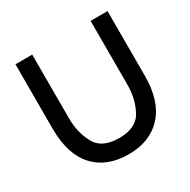

<svg xmlns="http://www.w3.org/2000/svg" viewBox="-159 -851 1002 1011"><g transform="rotate(-30 342.0 -345.5)"><path d="M62 -700H164V-312Q164 -227 200.5 -158.5Q237 -90 343 -90Q446 -90 482.5 -158Q519 -226 519 -312V-700H622V-308Q622 -153 547.5 -72Q473 9 343 9Q210 9 136 -72Q62 -153 62 -308Z"/></g></svg>

Font: Lopes Sans Medium
Style: Regular
Weight: 500
Designer: Gabriel Lam, Diego Maldonado
Foundry: TypeRant, Foresti Design
Version: Version 4.000